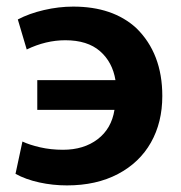

<svg xmlns="http://www.w3.org/2000/svg" viewBox="-20 -522 550 582"><path d="M330 -279Q321 -334 283 -367Q245 -400 178 -400Q119 -400 61 -372L34 -463Q68 -481 113 -491.5Q158 -502 202 -502Q322 -502 393 -437Q472 -360 472 -231Q472 -151 437.5 -90Q403 -29 337.5 5.5Q272 40 183 40Q140 40 99 31Q58 22 27 5L48 -93Q69 -83 101.5 -75.5Q134 -68 171 -68Q234 -68 276 -100Q318 -132 327 -189H93V-279Z"/></svg>

Font: LINE Seed Sans KR Bold
Style: Regular
Weight: 700
Designer: LINE BX Design & Sandoll Inc & Dalton Maag Ltd
Foundry: Sandoll Inc.
Version: Version 1.000